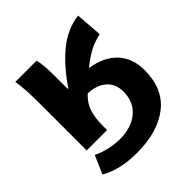

<svg xmlns="http://www.w3.org/2000/svg" viewBox="-203 -705 1058 1058"><g transform="rotate(-45 325.5 -176.5)"><path d="M45 155 91 49Q125 66 168 76Q211 86 249 86Q341 86 395.5 40Q450 -6 450 -86Q450 -146 410.5 -181Q371 -216 303 -218L300 -215Q265 -182 250.5 -139.5Q236 -97 236 -33V0H77V-376Q77 -481 66 -545H232Q243 -500 243 -410V-314H248Q318 -418 396.5 -482.5Q475 -547 569 -559L581 -402Q536 -393 496 -372.5Q456 -352 407 -312Q507 -297 561.5 -239Q616 -181 616 -88Q616 58 521 132Q426 206 263 206Q130 206 45 155Z"/></g></svg>

Font: Nebula Sans Bold
Style: Regular
Weight: 700
Designer: Paul D. Hunt for Adobe (as Source Sans)
Foundry: Nebula Entertainment & Broadcasting LLC
Version: Version 1.010